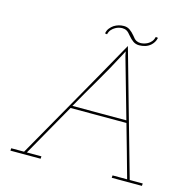

<svg xmlns="http://www.w3.org/2000/svg" viewBox="-118 -951 1065 1069"><g transform="rotate(15 414.0 -417.0)"><path d="M511 -790Q525 -773 540 -762.5Q555 -752 575 -752Q592 -752 609 -757Q626 -762 640 -774Q649 -782 656 -793Q663 -804 666 -819Q663 -820 659.5 -820Q656 -820 653 -821Q649 -804 640 -793.5Q631 -783 620 -777Q609 -771 598 -768.5Q587 -766 579 -766Q565 -766 554 -772Q543 -778 530 -796Q516 -813 501 -823.5Q486 -834 466 -834Q451 -834 437 -830Q423 -826 410 -818Q398 -810 388 -797.5Q378 -785 375 -767Q377 -766 380.5 -766Q384 -766 387 -765Q391 -782 400.5 -792.5Q410 -803 421 -809Q431 -815 442 -817.5Q453 -820 461 -820Q475 -820 486 -814Q497 -808 511 -790ZM36 -14 35 0H209L210 -14H126L297 -316H619Q641 -240 662 -164.5Q683 -89 704 -14H620L619 0H793L794 -14H719Q668 -194 617.5 -372.5Q567 -551 516 -732Q415 -551 313.5 -372.5Q212 -194 110 -14ZM304 -330Q353 -417 403 -502Q453 -587 499 -675Q500 -677 503 -682.5Q506 -688 512 -700L517 -675L615 -330Z"/></g></svg>

Font: Josefin Slab Thin
Style: Italic
Weight: 100
Italic angle: -12°
Designer: Santiago Orozco
Foundry: Typemade
Version: Version 2.000